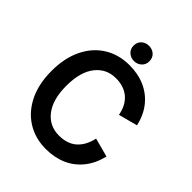

<svg xmlns="http://www.w3.org/2000/svg" viewBox="-240 -1004 1153 1153"><g transform="rotate(45 336.5 -427.5)"><path d="M349 11Q258 11 188.5 -32.5Q119 -76 80 -156Q41 -236 41 -345Q41 -455 80 -535Q119 -615 188.5 -658Q258 -701 348 -701Q422 -701 480.5 -675Q539 -649 579 -599Q619 -549 635 -477L514 -445Q501 -515 457.5 -551.5Q414 -588 346 -588Q265 -588 216 -525Q167 -462 167 -345Q167 -229 216 -165.5Q265 -102 347 -102Q417 -102 459.5 -139Q502 -176 518 -247L638 -215Q621 -143 580.5 -92Q540 -41 481 -15Q422 11 349 11ZM349 -737Q321 -737 301.5 -755Q282 -773 282 -801Q282 -831 301.5 -848.5Q321 -866 349 -866Q377 -866 396.5 -848.5Q416 -831 416 -801Q416 -773 396.5 -755Q377 -737 349 -737Z"/></g></svg>

Font: Radio Canada Big Medium
Style: Regular
Weight: 500
Designer: Étienne Aubert Bonn
Foundry: Coppers and Brasses
Version: Version 1.001